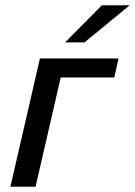

<svg xmlns="http://www.w3.org/2000/svg" viewBox="-20 -710 513 730"><path d="M227.5 -548.8 367.2 -689.9H473.1L301.3 -548.8ZM19.5 0 131.8 -487.8H430.7L414.6 -415.5H210.9L115.2 0Z"/></svg>

Font: Acari Sans Medium
Style: Italic
Weight: 500
Italic angle: -13°
Designer: Alfredo Marco Pradil and Stefan Peev
Foundry: Hanken Design Co.
Version: Version 1.045